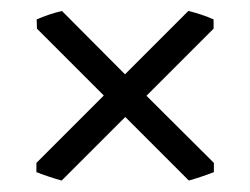

<svg xmlns="http://www.w3.org/2000/svg" viewBox="-20 -446 450 345"><path d="M45.4 -153.3 166.5 -274.4 46.4 -394.5 45.9 -411.1Q55.7 -415.5 68.1 -419.7Q80.6 -423.8 91.3 -426.3L204.6 -312.5L318.4 -426.3Q329.1 -423.8 341.6 -419.7Q354 -415.5 363.8 -411.1V-394.5L243.2 -273.9L364.3 -153.3V-136.7Q354.5 -132.8 341.3 -128.4Q328.1 -124 319.3 -121.6L205.1 -235.8L90.8 -121.6Q81.5 -124 68.4 -128.4Q55.2 -132.8 45.4 -136.7Z"/></svg>

Font: Gentium Plus Afr
Style: Regular
Weight: 400
Designer: J. Victor Gaultney, Annie Olsen, Iska Routamaa, Becca Hirsbrunner
Foundry: SIL International
Version: Version 5.000